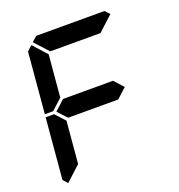

<svg xmlns="http://www.w3.org/2000/svg" viewBox="-164 -1136 1145 1228"><g transform="rotate(-20 408.0 -522.5)"><path d="M583 -562 640 -499 573 -438H232L175 -500L243 -562ZM162 -515 157 -510H100L136 -924L170 -955L254 -862L229 -576ZM90 -45 62 -76 98 -490H156L160 -485L216 -424L191 -138ZM185 -969 219 -1000H684L713 -969L612 -876H270Z"/></g></svg>

Font: DSEG7 Classic
Style: BoldItalic
Weight: 700
Italic angle: -5°
Designer: Keshikan(Twitter:@keshinomi_88pro)
Version: Version 0.46